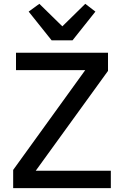

<svg xmlns="http://www.w3.org/2000/svg" viewBox="-20 -970 640 990"><path d="M551.5 -89.8H164.4L536.9 -604.4V-698.2H62.5V-608.3H419.4L47.9 -93.8V0H551.5ZM127.8 -910.2 246.1 -762.1H354L471.9 -910.2L419.7 -950.3L301.5 -834.2L182.9 -950.3Z"/></svg>

Font: Margiela Mono Medium
Style: Regular
Weight: 500
Designer: Mike Abbink, Paul van der Laan, Pieter van Rosmalen
Foundry: Bold Monday
Version: Version 2.003 2021